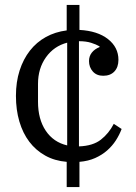

<svg xmlns="http://www.w3.org/2000/svg" viewBox="-20 -649 556 783"><path d="M252 11Q203 7 164.5 -14.5Q126 -36 99.5 -71Q73 -106 59 -153.5Q45 -201 45 -258Q45 -315 60 -361.5Q75 -408 102 -442.5Q129 -477 167 -498Q205 -519 252 -525V-629H304V-527Q378 -523 420.5 -489.5Q463 -456 463 -405Q463 -375 446.5 -357.5Q430 -340 401 -340Q374 -340 358.5 -357.5Q343 -375 343 -400Q343 -420 354.5 -434.5Q366 -449 386 -457V-460Q372 -468 351.5 -474.5Q331 -481 302 -481V-52Q359 -54 391.5 -79.5Q424 -105 444 -144L476 -123Q467 -99 452.5 -76.5Q438 -54 417 -35.5Q396 -17 368 -4.5Q340 8 304 11V114H252ZM254 -475Q200 -461 167.5 -415.5Q135 -370 135 -307V-234Q135 -163 166.5 -116Q198 -69 254 -56Z"/></svg>

Font: IBM Plex Serif
Style: Regular
Weight: 400
Designer: Mike Abbink, Paul van der Laan, Pieter van Rosmalen
Foundry: Bold Monday
Version: Version 2.6